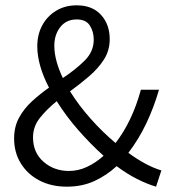

<svg xmlns="http://www.w3.org/2000/svg" viewBox="-20 -689 640 721"><path d="M231 12Q173 12 128.5 -11Q84 -34 58.5 -75Q33 -116 33 -169Q33 -213 51.5 -247Q70 -281 100 -308.5Q130 -336 164 -360Q143 -400 131.5 -439.5Q120 -479 120 -515Q120 -559 138.5 -593.5Q157 -628 190.5 -648.5Q224 -669 268 -669Q327 -669 359.5 -633Q392 -597 392 -542Q392 -499 370 -465Q348 -431 314 -402Q280 -373 243 -346Q276 -293 321 -242.5Q366 -192 414 -152Q477 -234 509 -352H577Q558 -286 529.5 -226Q501 -166 462 -115Q529 -66 586 -49L566 12Q532 2 494.5 -17Q457 -36 418 -65Q380 -30 334 -9Q288 12 231 12ZM184 -517Q184 -489 192.5 -458Q201 -427 216 -396Q263 -427 297.5 -461Q332 -495 332 -540Q332 -570 317.5 -593Q303 -616 268 -616Q229 -616 206.5 -587.5Q184 -559 184 -517ZM104 -173Q104 -116 143.5 -81.5Q183 -47 239 -47Q274 -47 307 -62.5Q340 -78 369 -104Q320 -148 274 -200.5Q228 -253 193 -309Q156 -279 130 -246.5Q104 -214 104 -173Z"/></svg>

Font: Assistant
Style: Regular
Weight: 400
Designer: Hebrew By Ben Nathan, Latin by Paul Hunt
Version: Version 3.000